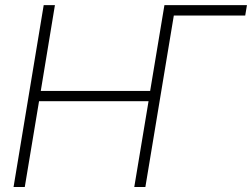

<svg xmlns="http://www.w3.org/2000/svg" viewBox="-20 -748 1008 768"><path d="M967.8 -727.5 960.9 -686H675.3L561.5 0H517.1L574.2 -343.3H136.2L79.1 0H34.2L154.8 -727.5H199.7L143.1 -384.3H580.6L637.7 -727.5Z"/></svg>

Font: Inter Display Extra Light
Style: Italic
Weight: 200
Italic angle: -9.39999°
Designer: Rasmus Andersson
Foundry: rsms
Version: Version 4.000;git-4fc901f